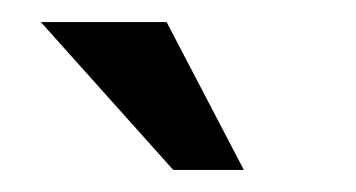

<svg xmlns="http://www.w3.org/2000/svg" viewBox="-20 -640 323 174"><path d="M17 -620H131L201 -486H137Z"/></svg>

Font: Josefin Sans Medium
Style: Regular
Weight: 500
Designer: Santiago Orozco
Foundry: Typemade
Version: Version 2.001